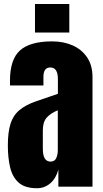

<svg xmlns="http://www.w3.org/2000/svg" viewBox="-20 -951 523 978"><path d="M168.5 7.8Q107.4 7.8 75.4 -20.5Q43.5 -48.8 31.7 -98.1Q20 -147.5 20 -210Q20 -276.9 33.2 -319.6Q46.4 -362.3 78.4 -389.6Q110.4 -417 166.5 -436L274.9 -473.1V-548.3Q274.9 -607.4 236.3 -607.4Q201.2 -607.4 201.2 -559.6V-515.6H31.2Q30.8 -519.5 30.8 -525.6Q30.8 -531.7 30.8 -539.6Q30.8 -648.9 82.3 -694.6Q133.8 -740.2 245.6 -740.2Q304.2 -740.2 350.6 -719.5Q397 -698.7 424.1 -658.2Q451.2 -617.7 451.2 -558.1V0H277.3V-86.9Q264.6 -41 235.4 -16.6Q206.1 7.8 168.5 7.8ZM237.3 -127.9Q258.8 -127.9 266.6 -146Q274.4 -164.1 274.4 -185.1V-389.2Q238.3 -374.5 218.3 -352.3Q198.2 -330.1 198.2 -287.1V-192.9Q198.2 -127.9 237.3 -127.9ZM158.2 -785.2V-930.7H333V-785.2Z"/></svg>

Font: webenart
Style: Regular
Weight: 400
Designer: Vernon Adams
Foundry: Vernon Adams
Version: Version 2.116; ttfautohint (v1.8.3)